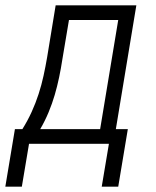

<svg xmlns="http://www.w3.org/2000/svg" viewBox="-65 -540 585 721"><path d="M379 161H317L344 0H44L17 161H-45L-9 -55H19Q39 -87 54 -120Q69 -153 80 -187Q91 -221 98.5 -255.5Q106 -290 112 -325L144 -520H447L370 -55H415ZM311 -55 379 -465H194L169 -316Q164 -283 157 -249.5Q150 -216 140.5 -183.5Q131 -151 117.5 -118.5Q104 -86 86 -55Z"/></svg>

Font: Iosevka Light Oblique
Style: Regular
Weight: 300
Italic angle: -9°
Monospace: yes
Designer: Belleve Invis
Foundry: Belleve Invis
Version: Version 32.5.0; ttfautohint (v1.8.4)